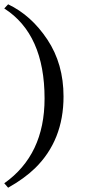

<svg xmlns="http://www.w3.org/2000/svg" viewBox="-20 -673 419 900"><path d="M0 186.1Q188.9 52.8 188.9 -211.1Q188.9 -512.5 0 -633.3L18.1 -652.8Q126.4 -601.4 202.1 -487.5Q277.8 -373.6 277.8 -220.8Q277.8 -15.3 144.4 115.3Q94.4 163.9 18.1 206.9Z"/></svg>

Font: Sree Krushnadevaraya
Style: Regular
Weight: 400
Designer: Purushoth Kumar Guthula
Foundry: Andhrapradesh Society for Knowledge Networks
Version: Version 1.0.5; ttfautohint (v1.2.42-39fb)